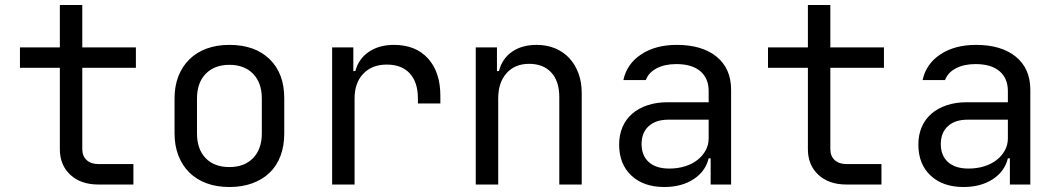

<svg xmlns="http://www.w3.org/2000/svg" viewBox="-20 -740 4240 770"><path d="M60 -550H220V-720H310V-550H525V-468H310V-142Q310 -114 327.5 -98Q345 -82 375 -82H515V0H375Q304 0 262 -39Q220 -78 220 -142V-468H60Z M770 -205Q770 -142 804.5 -106Q839 -70 900 -70Q960 -70 995 -106Q1030 -142 1030 -205V-345Q1030 -408 995 -444Q960 -480 900 -480Q840 -480 805 -444Q770 -408 770 -345ZM680 -345Q680 -395 695.5 -434.5Q711 -474 739.5 -502Q768 -530 808.5 -545Q849 -560 900 -560Q1002 -560 1061 -503Q1120 -446 1120 -346V-205Q1120 -155 1105 -115Q1090 -75 1061.5 -47.5Q1033 -20 992 -5Q951 10 900 10Q849 10 808.5 -5Q768 -20 739.5 -48Q711 -76 695.5 -116Q680 -156 680 -205Z M1312 -550H1397V-455H1405Q1418 -504 1459 -532Q1500 -560 1560 -560Q1647 -560 1696.5 -505.5Q1746 -451 1746 -356V-325H1656V-345Q1656 -410 1623.5 -445.5Q1591 -481 1531 -481Q1472 -481 1437 -444.5Q1402 -408 1402 -345V0H1312Z M1888 0V-550H1973V-455H1981Q1994 -505 2033.5 -532.5Q2073 -560 2132 -560Q2173 -560 2206.5 -546Q2240 -532 2263.5 -506.5Q2287 -481 2300 -445.5Q2313 -410 2313 -366V0H2223V-351Q2223 -414 2191 -449Q2159 -484 2102 -484Q2045 -484 2011.5 -446.5Q1978 -409 1978 -345V0Z M2463 -160Q2463 -199 2476.5 -230.5Q2490 -262 2515.5 -284Q2541 -306 2577 -318Q2613 -330 2658 -330H2822V-375Q2822 -426 2788.5 -454.5Q2755 -483 2692 -483Q2646 -483 2613.5 -466Q2581 -449 2570 -419H2480Q2494 -484 2551.5 -522Q2609 -560 2694 -560Q2796 -560 2854 -512.5Q2912 -465 2912 -380V0H2830V-105H2822Q2809 -52 2761 -21Q2713 10 2644 10Q2561 10 2512 -36Q2463 -82 2463 -160ZM2664 -64Q2698 -64 2727 -73Q2756 -82 2777 -98.5Q2798 -115 2810 -137Q2822 -159 2822 -185V-260H2660Q2610 -260 2581.5 -234Q2553 -208 2553 -162Q2553 -116 2582 -90Q2611 -64 2664 -64Z M3060 -550H3220V-720H3310V-550H3525V-468H3310V-142Q3310 -114 3327.5 -98Q3345 -82 3375 -82H3515V0H3375Q3304 0 3262 -39Q3220 -78 3220 -142V-468H3060Z M3663 -160Q3663 -199 3676.5 -230.5Q3690 -262 3715.5 -284Q3741 -306 3777 -318Q3813 -330 3858 -330H4022V-375Q4022 -426 3988.5 -454.5Q3955 -483 3892 -483Q3846 -483 3813.5 -466Q3781 -449 3770 -419H3680Q3694 -484 3751.5 -522Q3809 -560 3894 -560Q3996 -560 4054 -512.5Q4112 -465 4112 -380V0H4030V-105H4022Q4009 -52 3961 -21Q3913 10 3844 10Q3761 10 3712 -36Q3663 -82 3663 -160ZM3864 -64Q3898 -64 3927 -73Q3956 -82 3977 -98.5Q3998 -115 4010 -137Q4022 -159 4022 -185V-260H3860Q3810 -260 3781.5 -234Q3753 -208 3753 -162Q3753 -116 3782 -90Q3811 -64 3864 -64Z"/></svg>

Font: JetBrainsMono NF
Style: Regular
Weight: 400
Monospace: yes
Designer: Philipp Nurullin, Konstantin Bulenkov
Foundry: JetBrains
Version: Version 1.0.2; ttfautohint (v1.8.3)